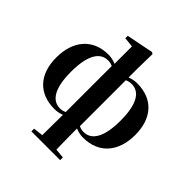

<svg xmlns="http://www.w3.org/2000/svg" viewBox="-274 -1000 1450 1450"><g transform="rotate(45 451.0 -275.0)"><path d="M603 17C775 17 869 -101 869 -276C869 -454 773 -563 603 -563C575 -563 549 -557 526 -548V-639L529 -800L516 -809L299 -766V-740L378 -732V-546C354 -556 327 -563 298 -563C128 -563 33 -445 33 -269C33 -91 129 17 299 17C326 17 352 11 375 2L373 221L295 230V259H602V230L526 223C525 152 523 113 523 0C547 10 574 17 603 17ZM375 -28C360 -20 344 -16 325 -16C238 -16 188 -99 188 -271C188 -444 238 -530 326 -530C345 -530 360 -526 375 -519ZM526 -518C541 -526 558 -530 577 -530C664 -530 714 -448 714 -274C714 -102 664 -16 576 -16C557 -16 541 -21 526 -28Z"/></g></svg>

Font: Noto Serif SC Black
Style: Regular
Weight: 900
Designer: Ryoko NISHIZUKA 西塚涼子 (kana & ideographs); Frank Grießhammer (Latin, Greek & Cyrillic); Wenlong ZHANG 张文龙 (bopomofo); San
Foundry: Adobe
Version: Version 2.001;hotconv 1.1.0;makeotfexe 2.6.0